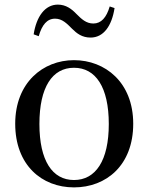

<svg xmlns="http://www.w3.org/2000/svg" viewBox="-20 -798 644 833"><path d="M301 15C441 15 558 -81 558 -261C558 -441 436 -537 301 -537C167 -537 46 -440 46 -261C46 -82 161 15 301 15ZM301 -17C207 -17 151 -101 151 -260C151 -420 207 -504 301 -504C395 -504 452 -420 452 -260C452 -101 395 -17 301 -17ZM126 -649 148 -641C162 -690 184 -717 219 -717C250 -717 270 -696 293 -673C313 -653 336 -635 373 -635C429 -635 465 -685 477 -763L456 -770C442 -722 419 -696 385 -696C354 -696 334 -715 311 -738C291 -759 266 -778 231 -778C175 -778 138 -726 126 -649Z"/></svg>

Font: Noto Serif TC Medium
Style: Regular
Weight: 500
Designer: Ryoko NISHIZUKA 西塚涼子 (kana & ideographs); Frank Grießhammer (Latin, Greek & Cyrillic); Wenlong ZHANG 张文龙 (bopomofo); San
Foundry: Adobe
Version: Version 2.001;hotconv 1.1.0;makeotfexe 2.6.0